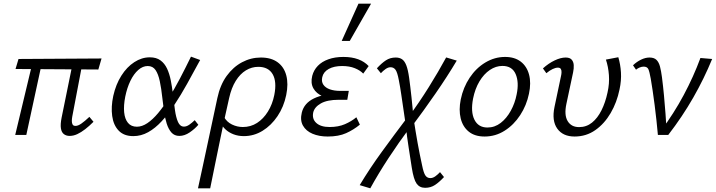

<svg xmlns="http://www.w3.org/2000/svg" viewBox="-20 -731 3877 1040"><path d="M357.3 5.2Q338.8 5.2 326.1 -4.4Q313.4 -13.9 309.9 -35.8Q306.5 -57.6 313.8 -94.3L377.8 -408.7H430.3L371.2 -98.3Q369.2 -86.9 369.1 -75.5Q369.1 -64 373.3 -56.5Q377.5 -49 389.2 -49Q402.9 -49 421.3 -62Q439.7 -74.9 464.2 -98L486.4 -71.3Q463.8 -48.5 441.6 -31.3Q419.5 -14.2 398.7 -4.5Q378 5.2 357.3 5.2ZM62.4 0 160.1 -408.7H210.9L122.5 0ZM512.7 -354.5 64.1 -357.3 80.3 -411.5 530 -414.2Z M702 6.3Q651.4 6.3 623 -23.3Q594.5 -52.8 587.7 -102.6Q580.8 -152.5 593.5 -211.5Q607.6 -274.3 637.4 -321.2Q667.1 -368.2 707.4 -394.3Q747.6 -420.5 791.5 -420.5Q826.9 -420.5 849.4 -403.9Q871.8 -387.4 884.9 -359.4Q897.9 -331.4 905.1 -295.5Q912.3 -259.7 916.7 -220.2Q922.2 -175.5 927.6 -135.3Q933.1 -95.2 944.2 -70.2Q955.4 -45.2 976.3 -45.2Q990.7 -45.2 1005.5 -55.6Q1020.2 -66 1034.8 -80.1L1054.3 -55Q1035.3 -32.8 1007.5 -13.8Q979.6 5.2 951.7 5.2Q924.8 5.2 908.5 -13.3Q892.3 -31.8 882.9 -61.8Q873.5 -91.8 868.4 -128.1Q863.4 -164.4 859.4 -200Q853.9 -251.7 845.6 -290.7Q837.4 -329.7 822.6 -351.5Q807.8 -373.4 780.1 -373.4Q753.3 -373.4 728.9 -352Q704.5 -330.5 686.4 -293.2Q668.3 -255.9 658.5 -207.8Q649 -159.5 652.5 -122.9Q656.1 -86.2 673.3 -65.4Q690.5 -44.6 721.6 -44.6Q749.5 -44.6 778.3 -64Q807.1 -83.4 836.3 -118.2Q865.5 -153 895 -200.7Q924.5 -248.5 954.4 -305.2Q984.2 -362 1014.5 -424.2L1064.2 -406Q1027.9 -338.7 993.7 -277.3Q959.5 -215.8 925.1 -163.9Q890.7 -111.9 855.6 -74Q820.5 -36 782.4 -14.9Q744.3 6.3 702 6.3Z M1052.4 289Q1066.4 225.5 1079.2 165.5Q1092 105.5 1104.8 46Q1117.5 -13.4 1130.5 -74.2Q1143.5 -135 1157.3 -199.7Q1172.4 -270.7 1207.6 -319.5Q1242.9 -368.2 1291 -393.8Q1339.2 -419.4 1393.2 -419.4Q1448.6 -419.4 1483.6 -393.9Q1518.6 -368.4 1530.7 -322.5Q1542.8 -276.7 1530.3 -216.1Q1517.2 -152.3 1483.2 -101.8Q1449.2 -51.4 1402.2 -22.5Q1355.2 6.3 1301.1 6.3Q1270 6.3 1244.4 -3.7Q1218.8 -13.6 1200.6 -30.8Q1182.5 -48 1173.4 -69.6L1192.9 -98.4Q1208 -70.4 1236.4 -56.7Q1264.7 -43 1295.5 -43Q1338 -43 1372.4 -65.1Q1406.8 -87.3 1431.1 -126.5Q1455.5 -165.6 1465.8 -216.5Q1480.1 -288.9 1457 -329Q1433.8 -369 1379.2 -369Q1343.5 -369 1312 -349.9Q1280.5 -330.7 1257 -293Q1233.5 -255.4 1221.2 -200Q1209.2 -146.6 1200.6 -107.7Q1192 -68.8 1184.6 -33.1Q1177.2 2.6 1168.4 44.7Q1159.6 86.8 1147.8 145.2Q1135.9 203.5 1118.5 289Z M1755 8.5Q1708.4 8.5 1672.9 -6.5Q1637.5 -21.5 1621 -50.7Q1604.6 -79.9 1614.8 -121.4Q1627.5 -172.4 1680.6 -197.9Q1733.7 -223.5 1814.9 -223.5L1811.7 -193.8Q1764.6 -193.8 1729 -208.9Q1693.5 -224 1677.5 -252.5Q1661.5 -281.1 1671.3 -320.2Q1679.4 -351.5 1701.6 -374.4Q1723.8 -397.4 1759.2 -410Q1794.5 -422.6 1840.1 -422.6Q1885.7 -422.6 1920 -410Q1954.2 -397.3 1976.9 -373.1L1947.5 -332.3Q1930.9 -349.9 1901.9 -361.6Q1872.9 -373.4 1832.9 -373.4Q1789.4 -373.4 1760.6 -357.5Q1731.8 -341.5 1725.5 -312.8Q1720.1 -289 1731.5 -272.2Q1743 -255.4 1767 -247Q1790.9 -238.7 1822.9 -238.7H1869.3L1861.2 -190.5H1814.8Q1752.7 -190.5 1718.1 -170.9Q1683.5 -151.3 1676.6 -121.7Q1669.4 -86.5 1693.5 -64.8Q1717.5 -43 1765.5 -43Q1812.7 -43 1848.2 -58.3Q1883.6 -73.6 1910.3 -95.8L1929.3 -55.9Q1894.9 -27.6 1854.5 -9.6Q1814.1 8.5 1755 8.5ZM1830.8 -509.1 1921.7 -711H1989.9L1874.5 -509.1Z M2282.8 286.3Q2252.9 286.3 2236.7 263.7Q2220.5 241.2 2210.5 177.5Q2203 127.3 2193.5 67.7Q2183.9 8.1 2178.3 -50.4Q2171.8 -94.8 2165.5 -137.4Q2159.2 -180 2153.3 -220.4Q2147.5 -260.7 2140.3 -297Q2132.4 -339.6 2122.3 -353.2Q2112.2 -366.8 2095.5 -366.8Q2081.9 -366.8 2067.8 -356.5Q2053.6 -346.2 2043.1 -334.4L2021.5 -361.1Q2047.2 -389 2070.3 -404.2Q2093.4 -419.4 2123.6 -419.4Q2143.9 -419.4 2157.7 -410.1Q2171.5 -400.9 2180.8 -377.2Q2190 -353.5 2196 -310.5Q2199 -287.1 2202.5 -260.2Q2205.9 -233.4 2208.9 -204.4Q2211.8 -175.4 2214.7 -146.5Q2217.6 -117.6 2220 -90.5Q2230.9 -19.1 2242.1 43.4Q2253.4 105.8 2266.2 163.9Q2274.6 206.1 2284.5 219.9Q2294.3 233.7 2311 233.7Q2325 233.7 2338.9 223.4Q2352.8 213.1 2363.4 201.3L2385 228Q2359.7 255.4 2336.4 270.8Q2313.1 286.3 2282.8 286.3ZM1985.7 289 1928.4 271.8Q1982.1 182.2 2048.5 90.9Q2114.9 -0.4 2185.2 -93.2L2201.1 -41.2Q2139.5 41.5 2084.6 125.2Q2029.7 209 1985.7 289ZM2208.2 -42.8 2191.7 -95.9Q2250.5 -175.5 2303 -259.7Q2355.6 -344 2396.7 -419.9L2454.1 -402.7Q2403.3 -317.2 2339.4 -224.9Q2275.5 -132.5 2208.2 -42.8Z M2604.9 8.5Q2551.9 8.5 2519.2 -17.9Q2486.5 -44.3 2475.4 -89.9Q2464.3 -135.5 2475.7 -192.4Q2489.2 -257.8 2524.1 -310.1Q2559 -362.5 2609.1 -392.5Q2659.3 -422.6 2716 -422.6Q2767.8 -422.6 2800.9 -397.1Q2833.9 -371.5 2845.8 -326.7Q2857.7 -281.9 2845.2 -223.3Q2832.2 -160.2 2797.7 -107.4Q2763.3 -54.6 2713.6 -23.1Q2664 8.5 2604.9 8.5ZM2620.5 -40.3Q2659.8 -40.3 2692 -65.1Q2724.1 -89.9 2746.7 -130.9Q2769.3 -171.9 2778.5 -219.5Q2792.3 -285.3 2773.2 -329.6Q2754.1 -373.9 2701.4 -373.9Q2665.6 -373.9 2633.2 -351.9Q2600.8 -329.9 2577 -290.2Q2553.2 -250.5 2542.4 -196.7Q2528.7 -125.5 2549.7 -82.9Q2570.7 -40.3 2620.5 -40.3Z M3092.3 8.5Q3029.1 8.5 2998.5 -34.3Q2968 -77.1 2983.5 -151.5L3018.7 -318.6Q3021.3 -329.2 3021.6 -339.8Q3022 -350.5 3017.8 -357.5Q3013.5 -364.6 3001.5 -364.6Q2989.3 -364.6 2973.4 -357Q2957.5 -349.5 2939.4 -334.5L2920.9 -360.5Q2951.6 -388.2 2984.5 -403.8Q3017.4 -419.4 3043.8 -419.4Q3066.4 -419.4 3076.4 -408Q3086.5 -396.6 3087.7 -378.6Q3088.9 -360.5 3084.3 -339L3047.9 -168Q3035.1 -107.8 3054.8 -75.1Q3074.5 -42.5 3116.7 -42.5Q3156.5 -42.5 3186.7 -66.8Q3217 -91.2 3238.1 -133.6Q3259.3 -176.1 3270.7 -229.7Q3281.7 -278.1 3278.3 -324.2Q3274.8 -370.4 3262 -408.2L3329.2 -421Q3340.8 -382.6 3343.5 -338.7Q3346.3 -294.8 3335.7 -246.2Q3321.5 -176.5 3287.8 -118.7Q3254 -60.8 3204.6 -26.2Q3155.3 8.5 3092.3 8.5Z M3543.6 0Q3540.2 -38 3535.7 -79.8Q3531.2 -121.5 3525.9 -162.5Q3520.6 -203.5 3515.2 -240Q3509.7 -276.6 3504.9 -304.8Q3498.2 -342.6 3491.9 -356.4Q3485.5 -370.1 3466.5 -370.1Q3456.5 -370.1 3445.5 -365.7Q3434.4 -361.3 3425.1 -353.5L3408.8 -377.4Q3429.5 -397.1 3453 -408.2Q3476.4 -419.4 3498 -419.4Q3523 -419.4 3536 -406.6Q3548.9 -393.9 3555.1 -370Q3561.3 -346.1 3565.6 -312.8Q3571.9 -263.9 3576.5 -214.5Q3581 -165.1 3584.8 -115.7Q3588.5 -66.3 3590.3 -17.4L3559.9 -22.3Q3630.8 -117.5 3683.6 -216.5Q3736.5 -315.4 3774 -416.9L3837.5 -411.5Q3793.9 -305.2 3735.1 -202.3Q3676.4 -99.5 3599.6 0Z"/></svg>

Font: Ysabeau
Style: Bold Italic
Weight: 700
Italic angle: -12°
Designer: Christian Thalmann (Catharsis Fonts)
Version: Version 2.002